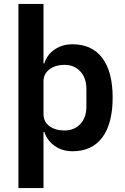

<svg xmlns="http://www.w3.org/2000/svg" viewBox="-20 -760 640 980"><path d="M74 -740H202V-436H206Q220 -481 259 -507.5Q298 -534 350 -534Q450 -534 502.5 -463.5Q555 -393 555 -262Q555 -130 502.5 -59Q450 12 350 12Q298 12 259.5 -15Q221 -42 206 -87H202V200H74ZM309 -94Q359 -94 390 -127Q421 -160 421 -216V-306Q421 -362 390 -395.5Q359 -429 309 -429Q263 -429 232.5 -406Q202 -383 202 -345V-179Q202 -138 232.5 -116Q263 -94 309 -94Z"/></svg>

Font: IBM Plex Sans SmBld
Style: Regular
Weight: 600
Designer: Mike Abbink, Paul van der Laan, Pieter van Rosmalen
Foundry: Bold Monday
Version: Version 3.005